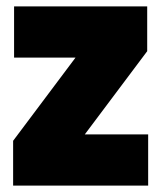

<svg xmlns="http://www.w3.org/2000/svg" viewBox="-20 -580 504 600"><path d="M21 0V-140L216 -400H24V-560H440V-420L245 -160H443V0Z"/></svg>

Font: Tektur SemiCondensed ExtraBold
Style: Regular
Weight: 800
Width: 4
Designer: Adam Jagosz
Foundry: Adam Jagosz
Version: Version 1.005;gftools[0.9.30]